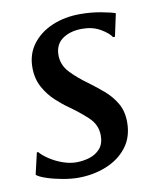

<svg xmlns="http://www.w3.org/2000/svg" viewBox="-69 -614 558 679"><g transform="rotate(-10 209.5 -274.5)"><path d="M372 -458.5H365Q355.5 -474 327.8 -490.2Q300 -506.5 262.5 -506.5Q221 -506.5 193.5 -488.2Q166 -470 164 -434Q162.5 -395.5 188.5 -367.5Q214.5 -339.5 250.5 -314Q277 -294.5 302.8 -272.5Q328.5 -250.5 345.2 -222Q362 -193.5 362 -153.5Q362 -100.5 333.8 -64Q305.5 -27.5 259 -8.8Q212.5 10 158 10Q133 10 102.2 4.5Q71.5 -1 46 -9.5Q20.5 -18 11 -26.5L29 -104H34Q45 -90.5 66 -76.8Q87 -63 112.2 -54Q137.5 -45 161 -45Q185.5 -45 208.8 -52.2Q232 -59.5 247 -76.8Q262 -94 262 -123.5Q262 -162.5 232.2 -190Q202.5 -217.5 167.5 -242Q146.5 -256.5 122.8 -278.5Q99 -300.5 82.2 -331.2Q65.5 -362 65.5 -402Q65.5 -450 92 -485.2Q118.5 -520.5 163.5 -539.8Q208.5 -559 264.5 -559Q303.5 -559 339.8 -552.2Q376 -545.5 389.5 -540Z"/></g></svg>

Font: Merriweather Text Regular
Style: Italic
Weight: 400
Italic angle: -7.8°
Designer: Eben Sorkin
Foundry: Eben Sorkin
Version: Version 2.100; ttfautohint (v1.7.19-72a1) -l 8 -r 50 -G 200 